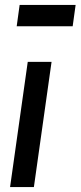

<svg xmlns="http://www.w3.org/2000/svg" viewBox="-20 -762 328 782"><path d="M21 0ZM21 0 93 -510H190L118 0ZM48 -655 60 -742H288L276 -655Z"/></svg>

Font: Assailand Medium
Style: Italic
Weight: 500
Italic angle: -8°
Designer: Hector Gatti with collaboration of the Omnibus-Type team
Foundry: Omnibus-Type
Version: Version 0.072;October 19, 2019;FontCreator 12.0.0.2547 64-bi